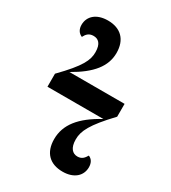

<svg xmlns="http://www.w3.org/2000/svg" viewBox="-179 -808 806 907"><g transform="rotate(30 224.0 -354.0)"><path d="M309 9C371 9 407 -25 407 -71C407 -95 397 -112 379 -119C369 -102 358 -88 334 -88C308 -88 287 -107 287 -155C287 -200 308 -245 403 -345V-415H102C203 -472 250 -531 250 -604C250 -676 209 -717 139 -717C76 -717 40 -683 40 -637C40 -614 50 -596 70 -588C79 -606 91 -620 116 -620C142 -620 162 -604 162 -557C162 -514 144 -473 47 -374V-303H352C247 -246 198 -183 198 -105C198 -31 239 9 309 9Z"/></g></svg>

Font: Noto Serif Display ExtraCondensed ExtraBold
Style: Regular
Weight: 800
Width: 2
Designer: Monotype Design Team
Foundry: Monotype Imaging Inc.
Version: Version 2.009